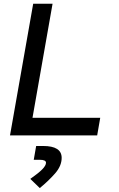

<svg xmlns="http://www.w3.org/2000/svg" viewBox="-20 -713 626 1011"><path d="M32.7 0 154.8 -693.4H256.8L134.8 0ZM32.7 0 49.3 -92.8H507.8L491.7 0ZM189.5 277.3 139.6 229Q182.1 199.2 202.1 179Q222.2 158.7 222.2 144Q222.2 128.4 189.5 128.4H157.7L170.4 55.7H207Q304.7 55.7 304.7 118.2Q304.7 160.6 270 200.2Q235.4 239.7 189.5 277.3Z"/></svg>

Font: Cascadia Code
Style: Italic
Weight: 400
Italic angle: -10°
Designer: Aaron Bell
Foundry: Saja Typeworks
Version: Version 2407.024